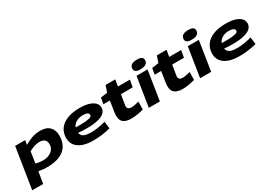

<svg xmlns="http://www.w3.org/2000/svg" viewBox="21 -1819 4321 3081"><g transform="rotate(-30 2181.5 -278.0)"><path d="M2 210 121 -544H307L293 -463Q369 -507 438 -530.5Q507 -554 591 -554Q705 -554 762 -493Q819 -432 819 -334Q819 -165 711 -77.5Q603 10 391 10Q347 10 308 5Q269 0 240 -6L205 210ZM397 -118Q456 -118 505 -138.5Q554 -159 583.5 -198Q613 -237 613 -292Q613 -350 579 -377.5Q545 -405 489 -405Q441 -405 391.5 -388.5Q342 -372 293 -345L261 -136Q288 -129 322.5 -123.5Q357 -118 397 -118Z M1572 -31Q1497 -11 1416.5 -0.5Q1336 10 1252 10Q1084 10 988 -56Q892 -122 892 -242Q892 -336 940.5 -406Q989 -476 1084.5 -515Q1180 -554 1322 -554Q1415 -554 1484 -534Q1553 -514 1591 -476Q1629 -438 1629 -384Q1629 -302 1539.5 -258Q1450 -214 1278 -212Q1224 -211 1180 -213.5Q1136 -216 1100 -220Q1108 -169 1152.5 -145Q1197 -121 1297 -121Q1340 -121 1409.5 -130.5Q1479 -140 1557 -162ZM1304 -428Q1234 -428 1182.5 -398Q1131 -368 1110 -316Q1132 -314 1156 -314Q1180 -314 1206 -314Q1306 -315 1360 -328Q1414 -341 1414 -370Q1414 -428 1304 -428Z M2189 -170 2186 -25Q2123 -8 2067.5 1Q2012 10 1955 10Q1868 10 1816.5 -26Q1765 -62 1765 -154Q1765 -169 1766.5 -187.5Q1768 -206 1772 -225L1801 -414H1681L1702 -528L1825 -544L1867 -665H2046L2026 -544H2247L2224 -414H2006L1976 -232Q1975 -225 1974.5 -218.5Q1974 -212 1974 -206Q1974 -178 1991.5 -162Q2009 -146 2049 -146Q2078 -146 2111.5 -153Q2145 -160 2189 -170Z M2506 -766Q2564 -766 2589.5 -748.5Q2615 -731 2615 -700Q2615 -660 2596 -639Q2577 -618 2546 -610Q2515 -602 2477 -602Q2420 -602 2394 -619.5Q2368 -637 2368 -669Q2368 -720 2402 -743Q2436 -766 2506 -766ZM2284 0 2370 -544H2574L2489 0Z M3139 -170 3136 -25Q3073 -8 3017.5 1Q2962 10 2905 10Q2818 10 2766.5 -26Q2715 -62 2715 -154Q2715 -169 2716.5 -187.5Q2718 -206 2722 -225L2751 -414H2631L2652 -528L2775 -544L2817 -665H2996L2976 -544H3197L3174 -414H2956L2926 -232Q2925 -225 2924.5 -218.5Q2924 -212 2924 -206Q2924 -178 2941.5 -162Q2959 -146 2999 -146Q3028 -146 3061.5 -153Q3095 -160 3139 -170Z M3456 -766Q3514 -766 3539.5 -748.5Q3565 -731 3565 -700Q3565 -660 3546 -639Q3527 -618 3496 -610Q3465 -602 3427 -602Q3370 -602 3344 -619.5Q3318 -637 3318 -669Q3318 -720 3352 -743Q3386 -766 3456 -766ZM3234 0 3320 -544H3524L3439 0Z M4278 -31Q4203 -11 4122.5 -0.5Q4042 10 3958 10Q3790 10 3694 -56Q3598 -122 3598 -242Q3598 -336 3646.5 -406Q3695 -476 3790.5 -515Q3886 -554 4028 -554Q4121 -554 4190 -534Q4259 -514 4297 -476Q4335 -438 4335 -384Q4335 -302 4245.5 -258Q4156 -214 3984 -212Q3930 -211 3886 -213.5Q3842 -216 3806 -220Q3814 -169 3858.5 -145Q3903 -121 4003 -121Q4046 -121 4115.5 -130.5Q4185 -140 4263 -162ZM4010 -428Q3940 -428 3888.5 -398Q3837 -368 3816 -316Q3838 -314 3862 -314Q3886 -314 3912 -314Q4012 -315 4066 -328Q4120 -341 4120 -370Q4120 -428 4010 -428Z"/></g></svg>

Font: Georama ExtraExtended
Style: Bold Italic
Weight: 700
Width: 8
Italic angle: -9°
Designer: Jean-Baptiste Levee
Foundry: Production Type
Version: Version 1.000